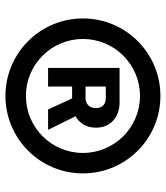

<svg xmlns="http://www.w3.org/2000/svg" viewBox="28 -805 608 704"><g transform="rotate(90 332.0 -453.0)"><path d="M229 -325.3H297.2V-413.4H335.9H340.9L381.4 -325.3H456L406.2 -426.1C431.5 -440.3 448.2 -465.6 448.2 -500.7C448.2 -555.8 407 -587.4 357.2 -587.4H229ZM47.6 -453.1C47.6 -296.2 174.7 -169 331.7 -169C489 -169 615.8 -296.2 615.8 -453.1C615.8 -610.1 488.6 -737.2 331.7 -737.2C174.7 -737.2 47.6 -610.1 47.6 -453.1ZM122.9 -453.1C122.9 -568.5 216.3 -662.3 331.7 -662.3C447.4 -662.3 540.8 -568.5 540.8 -453.1C540.8 -337.4 447.4 -244 331.7 -244C216.3 -244 122.9 -337.7 122.9 -453.1ZM297.2 -462.7V-536.9H340.2C359.4 -536.9 376.4 -526.6 376.4 -500.7C376.4 -475.5 359.7 -462.7 339.8 -462.7Z"/></g></svg>

Font: GiG Sans
Style: Bold
Weight: 700
Designer: Andreas Faust
Version: Version 1.100;FEAKit 1.0